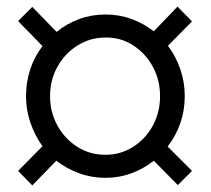

<svg xmlns="http://www.w3.org/2000/svg" viewBox="-20 -537 640 583"><path d="M78 26 35 -18 109 -93Q86 -125 72.5 -164Q59 -203 59 -245Q59 -288 72 -327Q85 -366 109 -397L35 -473L78 -516L152 -440Q182 -465 220 -479Q258 -493 300 -493Q342 -493 379 -479.5Q416 -466 447 -442L519 -517L563 -472L490 -398Q514 -366 527.5 -327Q541 -288 541 -245Q541 -202 527.5 -163Q514 -124 489 -92L563 -18L520 25L447 -49Q417 -25 379.5 -11Q342 3 300 3Q258 3 220 -11Q182 -25 151 -49ZM300 -67Q346 -67 384 -91Q422 -115 444 -155.5Q466 -196 466 -245Q466 -294 444 -334.5Q422 -375 384 -399.5Q346 -424 300 -423Q254 -423 215.5 -399Q177 -375 154.5 -334.5Q132 -294 132 -245Q132 -196 154.5 -155.5Q177 -115 215 -91Q253 -67 300 -67Z"/></svg>

Font: NunitoSans1
Style: Book
Weight: 400
Designer: Vernon Adams
Foundry: Vernon Adams
Version: Version 3.101;gftools[0.9.27]